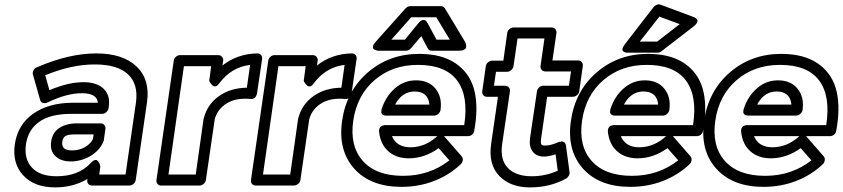

<svg xmlns="http://www.w3.org/2000/svg" viewBox="-20 -813 3806 867"><path d="M46.9 -161.1Q59.6 -249.5 128.9 -298.8Q198.2 -348.1 306.2 -349.1H421.9Q418.5 -392.1 349.1 -392.1Q281.7 -392.1 193.8 -350.1Q185.1 -345.2 174.6 -348.1Q164.1 -351.1 161.1 -361.8L128.9 -476.1Q126 -485.4 131.1 -495.4Q136.2 -505.4 146 -508.8Q290.5 -571.8 415 -571.8Q534.2 -571.8 596.2 -513.2Q658.2 -454.6 644 -352.1L592.8 0Q591.3 10.7 582.3 17.8Q573.2 24.9 564 24.9H395Q384.3 24.9 378.4 17.1Q372.6 9.3 374 0L375 -4.9Q310.5 33.2 229 33.2Q134.8 33.2 84.7 -21.2Q34.7 -75.7 46.9 -161.1ZM235.8 -17.1Q334.5 -17.1 390.1 -77.1Q399.4 -87.4 407.2 -89.8Q415 -92.3 419.7 -87.9Q424.3 -83.5 427.5 -77.9Q430.7 -72.3 431.6 -67.4L433.1 -62L428.2 -24.9H546.9L594.2 -352.1Q605 -433.1 557.9 -477.5Q510.7 -522 408.2 -522Q302.2 -522 184.1 -473.1L203.1 -405.8Q288.6 -441.9 356.9 -441.9Q416.5 -441.9 447.5 -412.6Q478.5 -383.3 471.2 -332L470.2 -324.2Q468.8 -314.9 460.2 -306.9Q451.7 -298.8 440.9 -298.8H298.8Q206.5 -298.3 156.5 -262.5Q106.4 -226.6 97.2 -161.1Q87.9 -95.7 124 -56.4Q160.2 -17.1 235.8 -17.1ZM210.9 -172.9Q216.3 -214.4 248 -235.1Q279.8 -255.9 326.2 -255.9H435.1Q444.3 -255.9 450.9 -248.8Q457.5 -241.7 456.1 -231L449.2 -183.1Q449.2 -178.7 448.2 -176.8Q431.6 -134.3 389.2 -109.1Q346.7 -84 298.8 -84Q254.9 -84 230 -108.2Q205.1 -132.3 210.9 -172.9ZM261.2 -172.9Q258.8 -154.3 268.8 -144Q278.8 -133.8 306.2 -133.8Q338.4 -133.8 364 -148.9Q389.6 -164.1 399.9 -186L402.8 -206.1H318.8Q286.6 -206.1 275.1 -198.5Q263.7 -190.9 261.2 -172.9Z M686.5 0 764.6 -539.1Q766.1 -549.8 774.7 -556.9Q783.2 -564 792.5 -564H965.8Q976.6 -564 982.9 -555.9Q989.3 -547.9 987.8 -539.1L984.4 -517.1Q1051.8 -570.3 1141.6 -571.8Q1152.3 -571.8 1158.7 -564.7Q1165 -557.6 1163.6 -546.9L1140.6 -391.1Q1138.7 -380.4 1131.6 -372.6Q1124.5 -364.7 1110.8 -366.2Q1045.9 -372.1 1004.2 -346.4Q962.4 -320.8 949.7 -274.9L909.7 0Q908.2 10.7 898.9 17.8Q889.6 24.9 880.4 24.9H707.5Q696.8 24.9 690.9 17.1Q685.1 9.3 686.5 0ZM740.7 -24.9H863.8L899.4 -276.9Q899.4 -277.3 899.9 -278.3Q900.4 -279.3 900.4 -279.8Q917 -342.8 969.2 -379.4Q1021.5 -416 1094.7 -417L1109.4 -520Q1023.9 -509.8 968.8 -435.1Q961.9 -425.3 954.8 -423.3Q947.8 -421.4 942.6 -425Q937.5 -428.7 933.3 -433.8Q929.2 -439 926.8 -443.4L924.8 -448.2L933.6 -514.2H810.5Z M1113.3 0 1191.4 -539.1Q1192.9 -549.8 1201.4 -556.9Q1210 -564 1219.2 -564H1392.6Q1403.3 -564 1409.7 -555.9Q1416 -547.9 1414.6 -539.1L1411.1 -517.1Q1478.5 -570.3 1568.4 -571.8Q1579.1 -571.8 1585.4 -564.7Q1591.8 -557.6 1590.3 -546.9L1567.4 -391.1Q1565.4 -380.4 1558.3 -372.6Q1551.3 -364.7 1537.6 -366.2Q1472.7 -372.1 1430.9 -346.4Q1389.2 -320.8 1376.5 -274.9L1336.4 0Q1335 10.7 1325.7 17.8Q1316.4 24.9 1307.1 24.9H1134.3Q1123.5 24.9 1117.7 17.1Q1111.8 9.3 1113.3 0ZM1167.5 -24.9H1290.5L1326.2 -276.9Q1326.2 -277.3 1326.7 -278.3Q1327.1 -279.3 1327.1 -279.8Q1343.8 -342.8 1396 -379.4Q1448.2 -416 1521.5 -417L1536.1 -520Q1450.7 -509.8 1395.5 -435.1Q1388.7 -425.3 1381.6 -423.3Q1374.5 -421.4 1369.4 -425Q1364.3 -428.7 1360.1 -433.8Q1356 -439 1353.5 -443.4L1351.6 -448.2L1360.4 -514.2H1237.3Z M1524.9 -268.1Q1544.4 -402.8 1641.4 -486.3Q1738.3 -569.8 1874 -569.8Q1878.4 -569.8 1887.2 -569.3Q1896 -568.8 1899.9 -568.8Q1992.2 -563.5 2049.8 -517.8Q2107.4 -472.2 2123.8 -397Q2140.1 -321.8 2121.1 -221.2Q2119.1 -210.9 2111.1 -204.6Q2103 -198.2 2093.3 -198.2H1985.4L1987.3 -195.8L2064.9 -106.9Q2070.8 -100.1 2069.6 -89.6Q2068.4 -79.1 2061 -71.8Q2008.3 -22 1939.7 4.4Q1871.1 30.8 1793 30.8Q1652.8 30.8 1579.1 -52Q1505.4 -134.8 1524.9 -268.1ZM1575.2 -268.1Q1558.6 -153.8 1618.4 -86.4Q1678.2 -19 1800.3 -19Q1919.9 -19 2009.3 -88.9L1960.9 -144Q1897 -98.1 1826.2 -98.1Q1769.5 -98.1 1733.9 -129.6Q1698.2 -161.1 1691.9 -216.8Q1690.9 -226.1 1693.4 -232.4Q1695.8 -238.8 1699.5 -241.7Q1703.1 -244.6 1708.7 -246.3Q1714.4 -248 1716.3 -248Q1718.3 -248 1721.2 -248H2076.2Q2096.7 -378.9 2044.2 -449.5Q1991.7 -520 1867.2 -520Q1751.5 -520 1671.6 -451.4Q1591.8 -382.8 1575.2 -268.1ZM1676.3 -624 1811 -774.9Q1821.3 -785.2 1832 -785.2H1970.2Q1982.9 -785.2 1989.3 -774.9L2080.1 -624Q2081.1 -622.6 2082.3 -619.9Q2083.5 -617.2 2084.7 -610.1Q2085.9 -603 2084.5 -597.9Q2083 -592.8 2075.4 -588.4Q2067.9 -584 2054.2 -584H1930.2Q1917 -584 1911.1 -595.2L1882.3 -649.9L1835.9 -595.2Q1826.2 -584 1814 -584H1689.9Q1688 -584 1684.8 -584.2Q1681.6 -584.5 1675.3 -586.9Q1668.9 -589.4 1665.8 -593Q1662.6 -596.7 1664.6 -605Q1666.5 -613.3 1676.3 -624ZM1703.1 -319.8Q1721.2 -377 1762.7 -413.6Q1804.2 -450.2 1858.9 -450.2Q1916 -450.2 1946.8 -412.4Q1977.5 -374.5 1969.2 -315.9Q1967.8 -306.6 1959.2 -298.8Q1950.7 -291 1939.9 -291H1724.1Q1711.9 -291 1706.3 -296.9Q1700.7 -302.7 1701.7 -309.3Q1702.6 -315.9 1703.1 -319.8ZM1747.1 -633.8H1808.1L1869.1 -708Q1880.9 -722.7 1891.4 -722.7Q1901.9 -722.7 1906.2 -715.3L1911.1 -708L1951.2 -633.8H2011.2L1950.2 -734.9H1836.9ZM1750 -198.2Q1771.5 -147.9 1833 -147.9Q1898.4 -147.9 1952.1 -195.8L1954.1 -198.2ZM1764.2 -340.8H1918.9Q1916.5 -369.6 1899.7 -384.8Q1882.8 -399.9 1852.1 -399.9Q1795.9 -399.9 1764.2 -340.8Z M2157.7 -400.9 2173.8 -514.2Q2175.3 -524.9 2184.3 -532Q2193.4 -539.1 2202.6 -539.1H2252.9L2270.5 -664.1Q2272 -674.8 2280.8 -681.9Q2289.6 -689 2298.8 -689H2470.7Q2481.4 -689 2487.8 -680.9Q2494.1 -672.9 2492.7 -664.1L2474.6 -540H2590.8Q2601.6 -540 2607.4 -532.2Q2613.3 -524.4 2611.8 -515.1L2595.7 -400.9Q2594.2 -390.1 2585.2 -383.1Q2576.2 -376 2566.9 -376H2450.7L2423.8 -189.9Q2420.4 -166.5 2424.8 -160.6Q2429.2 -154.8 2443.8 -155.8Q2466.8 -155.8 2503.9 -171.9Q2509.3 -173.3 2515.9 -174.1Q2522.5 -174.8 2528.3 -170.2Q2534.2 -165.5 2535.6 -155.8L2551.8 -36.1Q2553.2 -27.8 2548.3 -19.3Q2543.5 -10.7 2536.6 -6.8Q2463.9 33.2 2373.5 33.2Q2284.2 33.2 2234.4 -18.8Q2184.6 -70.8 2197.8 -163.1L2228.5 -376H2178.7Q2168 -376 2162.1 -383.8Q2156.2 -391.6 2157.7 -400.9ZM2210.4 -425.8H2260.7Q2270 -425.8 2277.1 -418.7Q2284.2 -411.6 2282.7 -400.9L2247.6 -163.1Q2237.3 -91.8 2273.4 -54.4Q2309.6 -17.1 2380.9 -17.1Q2442.9 -17.1 2498.5 -42L2488.8 -116.2Q2457 -106 2437.5 -106Q2402.8 -105.5 2385.5 -128.4Q2368.2 -151.4 2373.5 -189.9L2404.8 -400.9Q2406.2 -410.2 2414.1 -418Q2421.9 -425.8 2432.6 -425.8H2548.8L2558.6 -490.2H2442.9Q2433.6 -490.2 2426.5 -497.3Q2419.4 -504.4 2420.9 -515.1L2438.5 -639.2H2316.9L2298.8 -514.2Q2297.4 -504.9 2288.8 -496.8Q2280.3 -488.8 2269.5 -488.8H2219.7Z M2558.1 -268.1Q2577.6 -402.8 2674.6 -486.3Q2771.5 -569.8 2907.2 -569.8Q2911.6 -569.8 2920.4 -569.3Q2929.2 -568.8 2933.1 -568.8Q3025.4 -563.5 3083 -517.8Q3140.6 -472.2 3157 -397Q3173.3 -321.8 3154.3 -221.2Q3152.3 -210.9 3144.3 -204.6Q3136.2 -198.2 3126.5 -198.2H3018.6L3020.5 -195.8L3098.1 -106.9Q3104 -100.1 3102.8 -89.6Q3101.6 -79.1 3094.2 -71.8Q3041.5 -22 2972.9 4.4Q2904.3 30.8 2826.2 30.8Q2686 30.8 2612.3 -52Q2538.6 -134.8 2558.1 -268.1ZM2608.4 -268.1Q2591.8 -153.8 2651.6 -86.4Q2711.4 -19 2833.5 -19Q2953.1 -19 3042.5 -88.9L2994.1 -144Q2930.2 -98.1 2859.4 -98.1Q2802.7 -98.1 2767.1 -129.6Q2731.4 -161.1 2725.1 -216.8Q2724.1 -226.1 2726.6 -232.4Q2729 -238.8 2732.7 -241.7Q2736.3 -244.6 2741.9 -246.3Q2747.6 -248 2749.5 -248Q2751.5 -248 2754.4 -248H3109.4Q3129.9 -378.9 3077.4 -449.5Q3024.9 -520 2900.4 -520Q2784.7 -520 2704.8 -451.4Q2625 -382.8 2608.4 -268.1ZM2736.3 -319.8Q2754.4 -377 2795.9 -413.6Q2837.4 -450.2 2892.1 -450.2Q2949.2 -450.2 2980 -412.4Q3010.7 -374.5 3002.4 -315.9Q3001 -306.6 2992.4 -298.8Q2983.9 -291 2973.1 -291H2757.3Q2745.1 -291 2739.5 -296.9Q2733.9 -302.7 2734.9 -309.3Q2735.8 -315.9 2736.3 -319.8ZM2783.2 -198.2Q2804.7 -147.9 2866.2 -147.9Q2931.6 -147.9 2985.4 -195.8L2987.3 -198.2ZM2797.4 -340.8H2952.1Q2949.7 -369.6 2932.9 -384.8Q2916 -399.9 2885.3 -399.9Q2829.1 -399.9 2797.4 -340.8ZM2801.3 -612.8 2931.2 -780.8Q2937 -788.1 2946 -791.5Q2955.1 -794.9 2962.4 -792L3110.4 -736.8Q3111.8 -736.3 3114.5 -735.4Q3117.2 -734.4 3122.3 -730.5Q3127.4 -726.6 3129.2 -722.2Q3130.9 -717.8 3127.2 -710.2Q3123.5 -702.6 3112.3 -693.8L2966.3 -581.1Q2959 -575.2 2949.2 -575.2H2817.4Q2817.4 -575.7 2812.7 -575.2Q2808.1 -574.7 2803 -576.7Q2797.9 -578.6 2793.7 -581.8Q2789.6 -585 2791 -593Q2792.5 -601.1 2801.3 -612.8ZM2869.1 -625H2947.3L3049.3 -704.1L2957.5 -737.8Z M3159.7 -268.1Q3179.2 -402.8 3276.1 -486.3Q3373 -569.8 3508.8 -569.8Q3513.2 -569.8 3522 -569.3Q3530.8 -568.8 3534.7 -568.8Q3627 -563.5 3684.6 -517.8Q3742.2 -472.2 3758.5 -397Q3774.9 -321.8 3755.9 -221.2Q3753.9 -210.9 3745.8 -204.6Q3737.8 -198.2 3728 -198.2H3620.1L3622.1 -195.8L3699.7 -106.9Q3705.6 -100.1 3704.3 -89.6Q3703.1 -79.1 3695.8 -71.8Q3643.1 -22 3574.5 4.4Q3505.9 30.8 3427.7 30.8Q3287.6 30.8 3213.9 -52Q3140.1 -134.8 3159.7 -268.1ZM3210 -268.1Q3193.4 -153.8 3253.2 -86.4Q3313 -19 3435.1 -19Q3554.7 -19 3644 -88.9L3595.7 -144Q3531.7 -98.1 3460.9 -98.1Q3404.3 -98.1 3368.7 -129.6Q3333 -161.1 3326.7 -216.8Q3325.7 -226.1 3328.1 -232.4Q3330.6 -238.8 3334.2 -241.7Q3337.9 -244.6 3343.5 -246.3Q3349.1 -248 3351.1 -248Q3353 -248 3356 -248H3710.9Q3731.4 -378.9 3679 -449.5Q3626.5 -520 3502 -520Q3386.2 -520 3306.4 -451.4Q3226.6 -382.8 3210 -268.1ZM3337.9 -319.8Q3356 -377 3397.5 -413.6Q3439 -450.2 3493.7 -450.2Q3550.8 -450.2 3581.5 -412.4Q3612.3 -374.5 3604 -315.9Q3602.5 -306.6 3594 -298.8Q3585.4 -291 3574.7 -291H3358.9Q3346.7 -291 3341.1 -296.9Q3335.4 -302.7 3336.4 -309.3Q3337.4 -315.9 3337.9 -319.8ZM3384.8 -198.2Q3406.2 -147.9 3467.8 -147.9Q3533.2 -147.9 3586.9 -195.8L3588.9 -198.2ZM3398.9 -340.8H3553.7Q3551.3 -369.6 3534.4 -384.8Q3517.6 -399.9 3486.8 -399.9Q3430.7 -399.9 3398.9 -340.8Z"/></svg>

Font: Trueno Bold Outline
Style: Italic
Weight: 700
Width: 6
Designer: Julieta Ulanovsky
Foundry: Julieta Ulanovsky
Version: Version 3.001b | FøM Fix